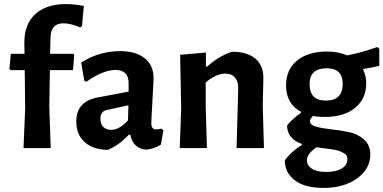

<svg xmlns="http://www.w3.org/2000/svg" viewBox="-20 -724 1875 939"><path d="M339 -461 343 -454 337 -381H224L221 -205L228 0H95L103 -193L101 -381H31L26 -388L33 -461H100L99 -516Q99 -606 152.5 -655Q206 -704 303 -704Q344 -704 390 -695L381 -596L372 -590Q325 -610 290 -610Q228 -610 227 -539L225 -461Z M567 -474Q644 -474 687.5 -439.5Q731 -405 731 -343Q731 -326 725.5 -231.5Q720 -137 720 -121Q720 -91 743 -91Q753 -91 769 -95L779 -87L767 -17Q735 4 694 8Q631 2 617 -65H610Q560 -12 507 9Q435 8 394 -29Q353 -66 353 -130Q353 -227 456 -247L609 -276V-317Q609 -382 545 -382Q485 -382 402 -324L392 -330L377 -418Q465 -474 567 -474ZM608 -209 502 -186Q471 -179 471 -144Q471 -118 485 -103.5Q499 -89 524 -89Q563 -89 606 -135Z M987 -467V-399H994Q1049 -449 1114 -471Q1190 -471 1230 -436.5Q1270 -402 1268 -337L1265 -204L1271 0H1137L1145 -290Q1146 -325 1129.5 -344.5Q1113 -364 1082 -364Q1037 -364 986 -321V-205L992 0H859L866 -192L861 -456Z M1580 -472Q1634 -472 1678 -453Q1753 -468 1825 -494L1835 -485V-402Q1808 -395 1758 -387L1756 -383Q1771 -353 1771 -316Q1771 -241 1716.5 -196.5Q1662 -152 1569 -152Q1533 -152 1511 -157Q1496 -143 1496 -131Q1496 -113 1526.5 -104.5Q1557 -96 1600 -91.5Q1643 -87 1686.5 -78Q1730 -69 1760.5 -41.5Q1791 -14 1791 31Q1791 102 1726.5 148.5Q1662 195 1562 195Q1471 195 1422 158Q1373 121 1373 60Q1404 17 1456 -15V-20Q1384 -46 1384 -111Q1411 -144 1452 -172V-177Q1379 -217 1379 -306Q1379 -384 1433 -428Q1487 -472 1580 -472ZM1578 -390Q1494 -390 1494 -313Q1494 -232 1573 -232Q1656 -232 1656 -314Q1656 -390 1578 -390ZM1481 59Q1481 85 1505 101Q1529 117 1575 117Q1622 117 1650.5 100.5Q1679 84 1679 55Q1679 45 1675 37.5Q1671 30 1661.5 25Q1652 20 1643.5 16Q1635 12 1618.5 9Q1602 6 1591 4.5Q1580 3 1559.5 0.5Q1539 -2 1528 -4Q1481 29 1481 59Z"/></svg>

Font: Alegreya Sans SC
Style: Bold
Weight: 700
Designer: Juan Pablo del Peral
Foundry: Huerta Tipografica
Version: Version 2.007